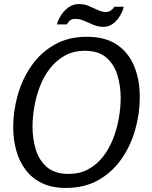

<svg xmlns="http://www.w3.org/2000/svg" viewBox="-20 -915 748 945"><path d="M304 10Q236 10 187 -13.5Q138 -37 106.5 -78.5Q75 -120 60 -174Q45 -228 45 -289Q45 -369 67.5 -448Q90 -527 135 -591.5Q180 -656 248 -695Q316 -734 407 -734Q499 -734 556.5 -694.5Q614 -655 641 -588Q668 -521 668 -438Q668 -355 645 -275Q622 -195 576.5 -130.5Q531 -66 463 -28Q395 10 304 10ZM317 -59Q373 -59 415.5 -82.5Q458 -106 488 -145Q518 -184 537 -233Q556 -282 565 -334Q574 -386 574 -433Q574 -492 558 -545Q542 -598 503.5 -631.5Q465 -665 398 -665Q342 -665 299.5 -641.5Q257 -618 226.5 -579Q196 -540 177 -491Q158 -442 149 -390Q140 -338 140 -291Q140 -233 156 -179.5Q172 -126 211 -92.5Q250 -59 317 -59ZM589 -882Q584 -860 570.5 -837Q557 -814 536.5 -798.5Q516 -783 490 -783Q462 -783 439 -793Q416 -803 394.5 -812.5Q373 -822 347 -822Q334 -822 324.5 -814Q315 -806 309 -795H260Q267 -820 282 -842.5Q297 -865 319 -880Q341 -895 368 -895Q395 -895 417.5 -885.5Q440 -876 461 -866Q482 -856 502 -856Q514 -856 525.5 -863.5Q537 -871 542 -882Z"/></svg>

Font: Rosario
Style: Italic
Weight: 400
Italic angle: -8.05°
Designer: Hector Gatti
Foundry: Omnibus Type
Version: Version 1.201